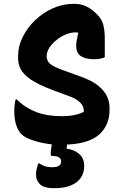

<svg xmlns="http://www.w3.org/2000/svg" viewBox="-20 -740 640 1008"><path d="M422 130Q422 188 380 218Q338 248 264 248Q211 248 190 227.5Q169 207 169 177Q169 162 172.5 147Q176 132 181 118H187Q202 128 216.5 133Q231 138 256 138Q276 138 288.5 131Q301 124 301 107Q301 79 256 79Q246 79 246 70Q246 64 247.5 48.5Q249 33 252 18Q198 12 154.5 -2.5Q111 -17 92 -36Q76 -52 65.5 -82.5Q55 -113 55 -156Q55 -176 57 -191.5Q59 -207 62 -218H68Q111 -175 168.5 -152.5Q226 -130 305 -130Q376 -130 420 -153V-158Q420 -183 400.5 -202Q381 -221 349 -233L257 -267Q180 -296 141 -323Q102 -350 88.5 -377.5Q75 -405 75 -434V-447Q75 -497 99 -545.5Q123 -594 164 -633.5Q205 -673 257.5 -696.5Q310 -720 368 -720Q406 -720 435 -705.5Q464 -691 489 -665Q515 -640 522.5 -609Q530 -578 530 -541V-439Q520 -435 506.5 -432Q493 -429 476 -429Q430 -429 405 -445Q380 -461 380 -501Q380 -514 383 -530Q386 -546 391 -569Q385 -570 375 -570Q351 -570 325 -559Q299 -548 276.5 -530Q254 -512 239.5 -490Q225 -468 225 -445V-441Q227 -418 244 -404Q261 -390 304 -374L398 -340Q464 -317 497.5 -288.5Q531 -260 543 -231.5Q555 -203 555 -178V-162Q555 -83 501.5 -34.5Q448 14 332 19Q331 31 330 35V41Q369 45 395.5 68Q422 91 422 130Z"/></svg>

Font: Recursive Sn Csl St XBd
Style: Regular
Weight: 800
Version: Version 1.085;hotconv 1.1.0;makeotfexe 2.6.0; ttfautohint (v